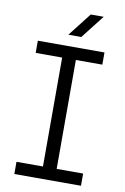

<svg xmlns="http://www.w3.org/2000/svg" viewBox="-96 -937 646 993"><g transform="rotate(10 227.0 -440.5)"><path d="M52 0V-64H191V-636H52V-700H402V-636H263V-64H402V0ZM202 -758 298 -881H366L270 -758Z"/></g></svg>

Font: MuseoModerno Thin Light
Style: Regular
Weight: 300
Version: Version 1.003